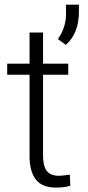

<svg xmlns="http://www.w3.org/2000/svg" viewBox="-20 -805 381 834"><path d="M167 -663.6V-528.3H276.4V-480.5H167V-128.4Q167 -84.5 182.9 -63Q198.7 -41.5 235.8 -41.5Q250.5 -41.5 283.2 -46.4L285.6 1.5Q262.7 9.8 223.1 9.8Q163.1 9.8 135.7 -25.1Q108.4 -60.1 108.4 -127.9V-480.5H11.2V-528.3H108.4V-663.6ZM266.1 -609.9 231.4 -635.3Q265.1 -683.1 266.6 -737.8V-784.7H322.8V-753.9Q322.8 -660.6 266.1 -609.9Z"/></svg>

Font: SteelSelectRoboto
Style: Regular
Weight: 300
Designer: Google
Version: Version 2.137; 2017